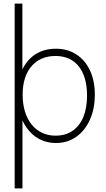

<svg xmlns="http://www.w3.org/2000/svg" viewBox="-20 -777 586 1060"><path d="M61 263V-757H103.5V-325.5L84 -338.5Q105 -421 158 -464.5Q211 -508 288 -508Q353 -508 401.5 -476.5Q450 -445 476.8 -388Q503.5 -331 503.5 -254.5Q503.5 -176 476.2 -115.8Q449 -55.5 400.8 -21.5Q352.5 12.5 288.5 12.5Q238.5 12.5 197.5 -9Q156.5 -30.5 127.5 -71.2Q98.5 -112 84 -169.5L104 -182V263ZM286.5 -28Q341 -28 380 -54.5Q419 -81 439.8 -130.5Q460.5 -180 460.5 -249.5Q460.5 -301.5 448.8 -342.2Q437 -383 414.5 -411Q392 -439 359.8 -453.5Q327.5 -468 286 -468Q244 -468 210.8 -453.5Q177.5 -439 153.8 -411.2Q130 -383.5 117.5 -344Q105 -304.5 105 -254.5Q105 -203 117.8 -161.2Q130.5 -119.5 154.5 -89.8Q178.5 -60 212 -44Q245.5 -28 286.5 -28Z"/></svg>

Font: Russolo 10pt ExtraLight
Style: Regular
Weight: 200
Designer: Micah Stupak-Hahn
Version: Version 1.000